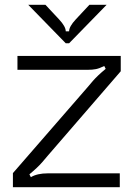

<svg xmlns="http://www.w3.org/2000/svg" viewBox="-20 -783 561 803"><path d="M34 0V-59L346 -418Q349 -422 368.5 -444.5Q388 -467 422 -495L416 -507Q396 -497 381.5 -494Q367 -491 346 -491H53V-549H485V-485L179 -131Q176 -127 156.5 -104.5Q137 -82 103 -54L109 -42Q136 -58 179 -58H481V0ZM255 -602 98 -763H170L227 -702Q255 -672 255 -652H269Q269 -672 297 -702L354 -763H426L269 -602Z"/></svg>

Font: Open Sauce Sans Light
Style: Regular
Weight: 300
Designer: Alfredo Marco Pradil
Foundry: Creative Sauce Fz LLC
Version: Version 1.477